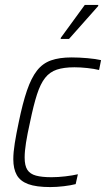

<svg xmlns="http://www.w3.org/2000/svg" viewBox="-20 -751 430 779"><path d="M184 8Q127 8 94.5 -4Q62 -16 48 -41Q34 -66 34 -105Q34 -133 40 -170.5Q46 -208 56 -255Q72 -333 89.5 -384Q107 -435 130 -464.5Q153 -494 187 -506Q221 -518 270 -518Q301 -518 335 -515Q369 -512 390 -507L382 -467Q362 -472 334 -475Q306 -478 282 -478Q239 -478 210.5 -468.5Q182 -459 163 -435Q144 -411 130 -367.5Q116 -324 102 -256Q91 -207 85.5 -172Q80 -137 80 -112Q80 -79 91 -62Q102 -45 126 -38.5Q150 -32 189 -32Q215 -32 245 -35.5Q275 -39 296 -44L287 -4Q268 1 239 4.5Q210 8 184 8ZM226 -593 227 -598 324 -731H379L378 -726L260 -593Z"/></svg>

Font: Saira SemiCondensed ExtraLight
Style: Italic
Weight: 250
Width: 4
Italic angle: -12°
Designer: Hector Gatti with collaboration of the Omnibus-Type team
Foundry: Omnibus-Type
Version: Version 1.101